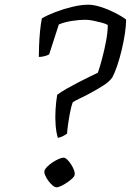

<svg xmlns="http://www.w3.org/2000/svg" viewBox="-20 -796 556 816"><path d="M226 -210Q219 -232 216.5 -263.5Q214 -295 216 -329Q218 -363 223 -393Q240 -406 265 -420Q290 -434 316 -447.5Q342 -461 364 -471.5Q386 -482 396 -487Q405 -513 414.5 -549Q424 -585 431 -622.5Q438 -660 438 -690Q427 -696 409.5 -700.5Q392 -705 374.5 -708.5Q357 -712 343 -712Q317 -712 285 -707Q253 -702 230 -692L189 -565Q183 -561 170 -557.5Q157 -554 145 -554Q145 -570 146 -599.5Q147 -629 150 -661.5Q153 -694 158 -718Q182 -732 216 -745Q250 -758 287.5 -767Q325 -776 355 -776Q378 -776 408 -766.5Q438 -757 467 -742.5Q496 -728 516 -713Q516 -688 511 -654.5Q506 -621 497.5 -585Q489 -549 478.5 -518Q468 -487 458 -468Q446 -450 420.5 -433.5Q395 -417 367 -402Q339 -387 317 -376.5Q295 -366 289 -361Q283 -345 278 -319.5Q273 -294 269.5 -269Q266 -244 265 -228Q258 -223 248.5 -218Q239 -213 226 -210ZM220 0Q213 0 203.5 -8Q194 -16 185.5 -27.5Q177 -39 172 -51Q167 -63 169 -70Q171 -78 180.5 -87.5Q190 -97 203.5 -106Q217 -115 230 -120.5Q243 -126 250 -126Q257 -126 265.5 -118Q274 -110 282 -97.5Q290 -85 294.5 -73Q299 -61 297 -52Q296 -46 287 -37.5Q278 -29 265.5 -20.5Q253 -12 240.5 -6Q228 0 220 0Z"/></svg>

Font: Texturina Medium 12pt ExtraLight
Style: Italic
Weight: 250
Italic angle: -11°
Version: Version 1.002